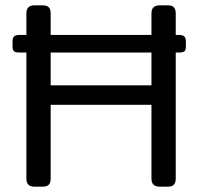

<svg xmlns="http://www.w3.org/2000/svg" viewBox="-20 -700 744 720"><path d="M677 -544V-526Q677 -512 671.5 -507.5Q666 -503 651 -503H639V-30Q639 -15 632 -7.5Q625 0 609 0H579Q548 0 548 -30V-307H170V-30Q170 -15 163 -7.5Q156 0 140 0H109Q79 0 79 -30V-503H53Q39 -503 33 -507.5Q27 -512 27 -526V-544Q27 -558 33 -563.5Q39 -569 53 -569H79V-650Q79 -680 109 -680H140Q156 -680 163 -672.5Q170 -665 170 -650V-569H548V-650Q548 -680 579 -680H609Q625 -680 632 -672.5Q639 -665 639 -650V-569H651Q665 -569 671 -563.5Q677 -558 677 -544ZM548 -503H170V-380H548Z"/></svg>

Font: Mitr Light
Style: Regular
Weight: 300
Designer: Thanarat Vachiruckul
Foundry: Cadson Demak
Version: Version 1.003